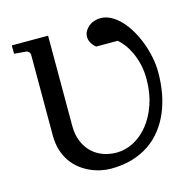

<svg xmlns="http://www.w3.org/2000/svg" viewBox="-103 -791 913 911"><g transform="rotate(-15 353.0 -335.5)"><path d="M667 -368.2Q667 -315.4 658.2 -266.6Q649.4 -217.8 631.3 -175Q613.3 -132.3 585.9 -97.2Q558.6 -62 521.5 -36.9Q484.4 -11.7 437.3 2.2Q390.1 16.1 333 16.1Q309.6 16.1 283.9 10.7Q258.3 5.4 232.9 -5.9Q207.5 -17.1 184.6 -34.9Q161.6 -52.7 144 -77.6Q126.5 -102.5 116.2 -135Q106 -167.5 106 -208V-604Q106 -610.8 100.8 -617.4Q95.7 -624 85 -625L28.8 -629.9V-670.9H207V-229Q207 -184.1 220.9 -150.9Q234.9 -117.7 258.5 -95.2Q282.2 -72.8 313.2 -61.8Q344.2 -50.8 378.9 -50.8Q421.9 -50.8 462.4 -72Q502.9 -93.3 534.7 -132.6Q566.4 -171.9 585.7 -227.5Q605 -283.2 605 -352.1Q605 -392.6 596.7 -426Q588.4 -459.5 575.9 -485.8Q563.5 -512.2 548.6 -531.2Q533.7 -550.3 520 -562H414.1Q405.3 -568.4 398.9 -577.1Q393.1 -584.5 388.4 -594.5Q383.8 -604.5 383.8 -616.2Q383.8 -632.8 391.6 -646Q399.4 -659.2 411.4 -668.5Q423.3 -677.7 438.2 -682.4Q453.1 -687 467.8 -687Q494.6 -687 519.8 -673.3Q544.9 -659.7 567.1 -636Q589.4 -612.3 607.7 -580.8Q626 -549.3 639.2 -513.9Q652.3 -478.5 659.7 -440.9Q667 -403.3 667 -368.2Z"/></g></svg>

Font: Charis SIL Am
Style: Regular
Weight: 400
Foundry: SIL International
Version: Version 5.000